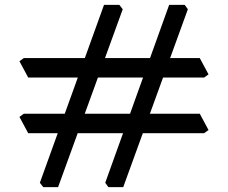

<svg xmlns="http://www.w3.org/2000/svg" viewBox="-20 -770 938 790"><path d="M408 -750H471L485 -732L219 0H158L144 -18ZM676 -750H740L753 -732L487 0H426L413 -18ZM838 -464 820 -451H96L60 -518L78 -531H802ZM838 -235 820 -222H96L60 -289L78 -302H802Z"/></svg>

Font: TMT Limkin
Style: Regular
Weight: 400
Designer: Gabriel Drozdov
Version: Version 1.000;Glyphs 3.1.2 (3151)